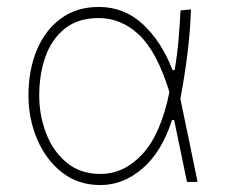

<svg xmlns="http://www.w3.org/2000/svg" viewBox="-20 -524 653 553"><path d="M269.5 9Q205 9 158.5 -27.5Q112 -64 87 -123Q62 -182 62 -249Q62 -322.5 86.2 -380.2Q110.5 -438 155.8 -471Q201 -504 264.5 -504Q337.5 -504 391.2 -454.5Q445 -405 477 -322H483Q491 -369.5 494.5 -412.8Q498 -456 500 -494L530 -497Q528 -434 519.8 -368.5Q511.5 -303 499.5 -239Q512 -179 524.5 -119.5Q536.5 -60 549 0H518.5Q509 -45 500 -89.5Q491 -134 481.5 -178.5H475.5Q446 -86.5 390.5 -38.8Q335 9 269.5 9ZM269.5 -23Q337.5 -23 390.5 -80.5Q443.5 -138 468 -259Q432 -375.5 380.5 -423.8Q329 -472 264.5 -472Q205 -472 167 -441.8Q129 -411.5 111 -361Q93 -310.5 93 -249Q93 -192 112.8 -140.2Q132.5 -88.5 171.8 -55.8Q211 -23 269.5 -23Z"/></svg>

Font: Heraclito Thin
Style: Regular
Weight: 100
Designer: Kostas Bartsokas (font) & Cristiano Sobral (main changes)
Foundry: Kostas Bartsokas (font) & Cristiano Sobral (main changes)
Version: Version 1.00;July 8, 2020;FontCreator 13.0.0.2655 64-bit